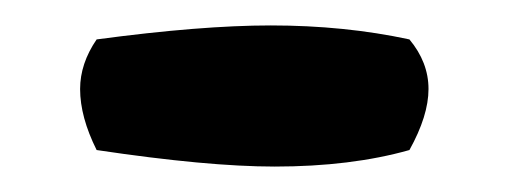

<svg xmlns="http://www.w3.org/2000/svg" viewBox="-20 -349 399 151"><path d="M43 -279Q43 -299 56 -318Q138 -329 193 -329Q251 -329 302 -318Q317 -300 317 -279Q317 -258 302 -231Q256 -218 196 -218Q143 -218 56 -231Q43 -257 43 -279Z"/></svg>

Font: Gorditas
Style: Bold
Weight: 700
Designer: Gustavo Dipre (gbrenda1987@gmail.com)
Foundry: Gustavo Dipre (gbrenda1987@gmail.com)
Version: Version 001.001